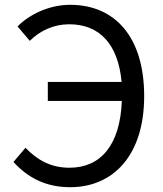

<svg xmlns="http://www.w3.org/2000/svg" viewBox="-20 -766 678 799"><path d="M179 -346H487C480 -162 399 -68 269 -68C193 -68 136 -99 86 -151L36 -92C97 -25 172 13 272 13C450 13 580 -118 580 -366C580 -615 456 -746 272 -746C181 -746 99 -703 53 -656L104 -596C146 -638 203 -665 268 -665C395 -665 472 -581 486 -425H179Z"/></svg>

Font: Noto Sans HK
Style: Regular
Weight: 400
Designer: Ryoko NISHIZUKA 西塚涼子 (kana, bopomofo & ideographs); Paul D. Hunt (Latin, Greek & Cyrillic); Sandoll Communications 산돌커뮤니
Foundry: Adobe
Version: Version 2.004;hotconv 1.0.118;makeotfexe 2.5.65603